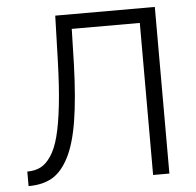

<svg xmlns="http://www.w3.org/2000/svg" viewBox="-51 -762 830 815"><g transform="rotate(-5 363.5 -354.5)"><path d="M568.8 0V-647.9H278.8L274.9 -498Q270 -351.6 254.2 -254.9Q238.3 -158.2 208.5 -101.6Q178.7 -44.9 138.2 -22Q97.7 1 38.1 1V-61Q70.8 -61 95 -73.2Q119.1 -85.4 139.6 -116Q160.2 -146.5 173.6 -198Q187 -249.5 195.8 -327.9Q204.6 -406.2 208 -514.2L213.9 -710H638.2V0Z"/></g></svg>

Font: Rawline
Style: Regular
Weight: 400
Designer: Matt McInerney, Pablo Impallari, Rodrigo Fuenzalida
Foundry: Matt McInerney, Pablo Impallari, Rodrigo Fuenzalida
Version: Version 4.020;PS 004.020;hotconv 1.0.88;makeotf.lib2.5.64775